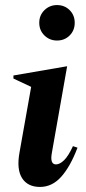

<svg xmlns="http://www.w3.org/2000/svg" viewBox="-20 -728 341 758"><path d="M205 -568Q176 -568 155.5 -588Q135 -608 135 -638Q135 -668 155.5 -688Q176 -708 205 -708Q235 -708 255 -688Q275 -668 275 -638Q275 -608 255 -588Q235 -568 205 -568ZM138 10Q89 10 67 -25Q45 -60 57 -126L103 -385L33 -418V-430L242 -466H245L185 -126Q176 -79 201 -79Q216 -79 233 -95.5Q250 -112 268 -151L286 -145Q258 -71 222 -30.5Q186 10 138 10Z"/></svg>

Font: Spectral
Style: Bold Italic
Weight: 700
Italic angle: -10°
Designer: Jean-Baptiste Levee
Foundry: Production Type
Version: Version 2.001